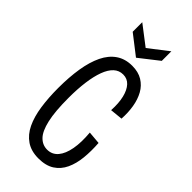

<svg xmlns="http://www.w3.org/2000/svg" viewBox="-274 -926 994 994"><g transform="rotate(45 223.5 -428.5)"><path d="M240 11Q187 11 151 -13.5Q115 -38 94 -82Q73 -126 64 -186.5Q55 -247 55 -319Q55 -399 65.5 -464Q76 -529 98.5 -575.5Q121 -622 157.5 -647Q194 -672 245 -672Q290 -672 321 -653Q352 -634 370 -601.5Q388 -569 395 -527Q402 -485 399 -439L330 -432Q333 -486 323.5 -525Q314 -564 294 -585.5Q274 -607 244 -607Q214 -607 192.5 -587Q171 -567 157 -529Q143 -491 136 -438.5Q129 -386 129 -321Q129 -222 142.5 -163Q156 -104 181 -78.5Q206 -53 240 -53Q276 -53 299 -80Q322 -107 331 -156.5Q340 -206 334 -272L404 -266Q408 -210 403 -160Q398 -110 380 -71.5Q362 -33 328 -11Q294 11 240 11ZM122 -868 229 -786 335 -868V-798L229 -715L122 -798Z"/></g></svg>

Font: Bricolage Grotesque Condensed Light
Style: Regular
Weight: 300
Width: 3
Designer: Mathieu Triay
Foundry: Atelier Triay
Version: Version 1.000;gftools[0.9.30]